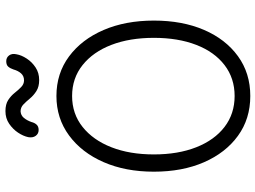

<svg xmlns="http://www.w3.org/2000/svg" viewBox="-140 -808 962 723"><g transform="rotate(-90 341.5 -446.0)"><path d="M342 15Q256 15 192 -31.5Q128 -78 92.5 -159.5Q57 -241 57 -348Q57 -455 93 -537.5Q129 -620 193.5 -667.5Q258 -715 342 -715Q427 -715 491 -667.5Q555 -620 590.5 -537.5Q626 -455 626 -348Q626 -241 591 -159.5Q556 -78 492 -31.5Q428 15 342 15ZM342 -44Q409 -44 458.5 -82Q508 -120 534.5 -188.5Q561 -257 561 -348Q561 -439 534.5 -508Q508 -577 458.5 -616.5Q409 -656 342 -656Q275 -656 225.5 -616.5Q176 -577 149 -508Q122 -439 122 -348Q122 -257 149 -188.5Q176 -120 225.5 -82Q275 -44 342 -44ZM214 -782Q200 -782 192 -793Q184 -804 187 -821Q191 -840 204 -859.5Q217 -879 237.5 -893Q258 -907 285 -907Q311 -907 327 -896.5Q343 -886 354 -872Q365 -858 376 -847.5Q387 -837 401 -837Q417 -837 427 -848Q437 -859 442 -877Q446 -889 452.5 -896.5Q459 -904 473 -904Q487 -904 495 -893Q503 -882 499 -865Q496 -847 483 -827Q470 -807 449.5 -793.5Q429 -780 402 -780Q377 -780 360.5 -790.5Q344 -801 332.5 -815Q321 -829 310 -839.5Q299 -850 284 -850Q269 -849 259.5 -837.5Q250 -826 244 -809Q241 -797 234 -789.5Q227 -782 214 -782Z"/></g></svg>

Font: National Park Light
Style: Regular
Weight: 300
Designer: Andrea Herstowski, Ben Hoepner
Version: Version 1.009